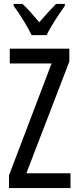

<svg xmlns="http://www.w3.org/2000/svg" viewBox="-20 -963 401 983"><path d="M341 0H26V-65L244 -638H30V-714H335V-648L115 -76H341ZM142 -783Q126 -816 101 -857Q76 -898 50 -933V-943H95Q114 -926 136.5 -900.5Q159 -875 181 -849Q207 -879 224.5 -898Q242 -917 267 -943H312V-933Q290 -902 262.5 -860Q235 -818 219 -783Z"/></svg>

Font: Noto Sans Sinhala UI ExtraCondensed
Style: Regular
Weight: 400
Width: 2
Designer: Jelle Bosma - Monotype Design Team
Foundry: Monotype Imaging Inc.
Version: Version 2.006; ttfautohint (v1.8.4.7-5d5b)